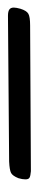

<svg xmlns="http://www.w3.org/2000/svg" viewBox="162 -180 99 494"><g transform="rotate(90 212.0 66.5)"><path d="M-15 81Q-15 75 -12 64Q-7 48 1 43.5Q9 39 31 39L406 37Q418 38 422.5 40.5Q427 43 427 51Q427 59 424 69Q418 84 410.5 88Q403 92 381 93L6 96Q-5 96 -10 92.5Q-15 89 -15 81Z"/></g></svg>

Font: Farsan
Style: Regular
Weight: 400
Version: Version 1.001g;PS 1.001;hotconv 1.0.86;makeotf.lib2.5.63406 